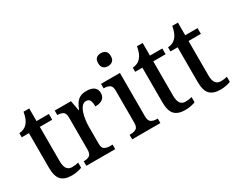

<svg xmlns="http://www.w3.org/2000/svg" viewBox="-100 -1184 1989 1617"><g transform="rotate(-30 894.5 -375.5)"><path d="M223 10Q155 10 121.5 -24.5Q88 -59 88 -146V-480H18V-520Q67 -523 97 -556Q112 -573 122 -597Q132 -621 139 -659H194V-536H314V-480H194V-147Q194 -96 211 -73Q228 -50 260 -50Q278 -50 293 -52Q308 -54 323 -58V-8Q310 -2 282.5 4Q255 10 223 10Z M369 0V-44H372Q403 -44 424.5 -56.5Q446 -69 446 -116V-424Q446 -468 425 -480Q404 -492 374 -492H371V-536H529L547 -438H551Q563 -469 578.5 -493.5Q594 -518 618.5 -532Q643 -546 682 -546Q733 -546 757.5 -526Q782 -506 782 -470Q782 -436 758.5 -415.5Q735 -395 685 -395Q685 -436 675 -455Q665 -474 638 -474Q614 -474 597.5 -454Q581 -434 571 -403Q561 -372 556.5 -337.5Q552 -303 552 -274V-111Q552 -67 573 -55.5Q594 -44 624 -44H650V0Z M948 -635Q922 -635 904.5 -649.5Q887 -664 887 -698Q887 -733 904.5 -747Q922 -761 948 -761Q974 -761 992 -747Q1010 -733 1010 -698Q1010 -664 992 -649.5Q974 -635 948 -635ZM815 0V-44H827Q856 -44 878 -56Q900 -68 900 -112V-424Q900 -467 878.5 -479.5Q857 -492 829 -492H821V-536H1005V-116Q1005 -70 1026.5 -57Q1048 -44 1078 -44H1089V0Z M1326 10Q1258 10 1224.5 -24.5Q1191 -59 1191 -146V-480H1121V-520Q1170 -523 1200 -556Q1215 -573 1225 -597Q1235 -621 1242 -659H1297V-536H1417V-480H1297V-147Q1297 -96 1314 -73Q1331 -50 1363 -50Q1381 -50 1396 -52Q1411 -54 1426 -58V-8Q1413 -2 1385.5 4Q1358 10 1326 10Z M1669 10Q1601 10 1567.5 -24.5Q1534 -59 1534 -146V-480H1464V-520Q1513 -523 1543 -556Q1558 -573 1568 -597Q1578 -621 1585 -659H1640V-536H1760V-480H1640V-147Q1640 -96 1657 -73Q1674 -50 1706 -50Q1724 -50 1739 -52Q1754 -54 1769 -58V-8Q1756 -2 1728.5 4Q1701 10 1669 10Z"/></g></svg>

Font: Noto Serif Bengali SemiCondensed Medium
Style: Regular
Weight: 500
Width: 4
Designer: Juan Bruce, Universal Thirst, Indian Type Foundry and the Monotype Design Team.
Foundry: Monotype Imaging Inc.
Version: Version 2.003; ttfautohint (v1.8.4.7-5d5b)